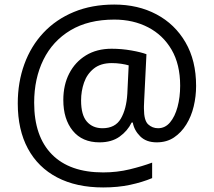

<svg xmlns="http://www.w3.org/2000/svg" viewBox="-20 -734 939 843"><path d="M841 -357Q841 -311 830.5 -267Q820 -223 798 -187.5Q776 -152 744 -130.5Q712 -109 668 -109Q622 -109 595.5 -135.5Q569 -162 563 -196H558Q540 -159 505 -134Q470 -109 417 -109Q341 -109 299.5 -160Q258 -211 258 -295Q258 -361 284 -411.5Q310 -462 357.5 -491Q405 -520 470 -520Q514 -520 556.5 -512.5Q599 -505 623 -496L613 -293Q612 -275 612 -267.5Q612 -260 612 -257Q612 -205 630.5 -188Q649 -171 674 -171Q705 -171 726.5 -196.5Q748 -222 759.5 -264.5Q771 -307 771 -358Q771 -451 733.5 -515.5Q696 -580 630.5 -614Q565 -648 482 -648Q368 -648 289.5 -601Q211 -554 170.5 -471.5Q130 -389 130 -283Q130 -135 208 -56Q286 23 433 23Q494 23 549.5 9.5Q605 -4 648 -20V48Q605 66 551.5 77.5Q498 89 433 89Q315 89 231 45Q147 1 102.5 -81.5Q58 -164 58 -280Q58 -373 87 -452.5Q116 -532 171 -590.5Q226 -649 304.5 -681.5Q383 -714 482 -714Q586 -714 667 -671Q748 -628 794.5 -548Q841 -468 841 -357ZM336 -293Q336 -229 361.5 -200Q387 -171 430 -171Q486 -171 510.5 -213Q535 -255 539 -322L545 -447Q532 -451 512 -454Q492 -457 471 -457Q422 -457 392 -433Q362 -409 349 -371.5Q336 -334 336 -293Z"/></svg>

Font: Noto Sans Tifinagh Ahaggar
Style: Regular
Weight: 400
Designer: JamraPatel
Foundry: JamraPatel LLC
Version: Version 2.006; ttfautohint (v1.8.4.7-5d5b)